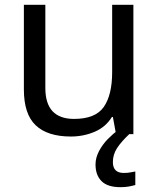

<svg xmlns="http://www.w3.org/2000/svg" viewBox="-20 -556 658 796"><path d="M533 -536V0H461L448 -71H444Q418 -29 372 -9.5Q326 10 274 10Q177 10 128 -36.5Q79 -83 79 -185V-536H168V-191Q168 -63 287 -63Q376 -63 410.5 -113Q445 -163 445 -257V-536ZM448 116Q448 161 493 161Q510 161 521.5 158.5Q533 156 541 155V211Q527 215 512.5 217.5Q498 220 479 220Q426 220 401 195Q376 170 376 126Q376 98 390.5 70.5Q405 43 426.5 21Q448 -1 468 -15L516 0Q482 32 465 58.5Q448 85 448 116Z"/></svg>

Font: Noto Sans
Style: Regular
Weight: 400
Designer: Monotype Design Team
Foundry: Monotype Imaging Inc.
Version: Version 1.902